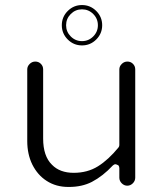

<svg xmlns="http://www.w3.org/2000/svg" viewBox="-20 -745 649 761"><path d="M251 -4Q202 -4 165 -28Q129 -51 108 -93Q88 -134 88 -186V-470Q88 -482 97.5 -491.5Q107 -501 120 -501Q133 -501 142 -492Q151 -483 151 -470V-196Q151 -126 186 -92Q217 -60 272 -60Q327 -60 368.5 -86Q410 -112 450 -161Q453 -165 453 -170V-470Q453 -482 462.5 -491.5Q472 -501 485 -501Q498 -501 507 -492Q516 -483 516 -470V-41Q516 -28 506.5 -18.5Q497 -9 484.5 -9Q472 -9 462.5 -18.5Q453 -28 453 -41V-79Q453 -85 449 -90Q448 -90 444 -92Q440 -94 438 -94Q432 -94 427 -89Q388 -47 344 -24Q305 -4 253 -4Q252 -4 251 -4ZM260.5 -600.5Q279 -582 305 -582Q331 -582 349.5 -600.5Q368 -619 368 -645Q368 -671 349.5 -689.5Q331 -708 305 -708Q279 -708 260.5 -689.5Q242 -671 242 -645Q242 -619 260.5 -600.5ZM361.5 -588.5Q338 -565 305 -565Q272 -565 248.5 -588.5Q225 -612 225 -645Q225 -678 248.5 -701.5Q272 -725 305 -725Q338 -725 361.5 -701.5Q385 -678 385 -645Q385 -612 361.5 -588.5Z"/></svg>

Font: Kurewa Gothic CJK TC Regular
Style: Regular
Weight: 400
Designer: Max Yao
Foundry: Max-Everyday
Version: Version 1.071; ttfautohint (v1.8.3)